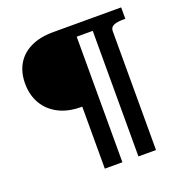

<svg xmlns="http://www.w3.org/2000/svg" viewBox="-128 -822 886 934"><g transform="rotate(-20 315.0 -355.0)"><path d="M348 0V-710H246Q180 -710 132 -687Q84 -664 59 -621.5Q34 -579 34 -521Q34 -462 60 -417Q86 -372 135 -346.5Q184 -321 251 -321H257V0ZM462 -710H297V-650H462ZM522 0V-615Q522 -630 531 -637.5Q540 -645 555.5 -648Q571 -651 590 -651H600V-710H431V0Z"/></g></svg>

Font: Roboto Serif 28pt SemiBold
Style: Regular
Weight: 600
Designer: Greg Gazdowicz
Foundry: Commercial Type
Version: Version 1.008